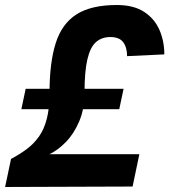

<svg xmlns="http://www.w3.org/2000/svg" viewBox="-38 -746 675 766"><path d="M-17.6 0 6 -112Q40.8 -130.4 68.8 -151.3Q96.8 -172.2 117.3 -201Q137.8 -229.8 148.7 -271.8Q159.6 -313.8 159.6 -374.8Q159.6 -496.6 184.4 -574.3Q209.2 -652 267.7 -689Q326.2 -726 428 -726Q495.6 -726 537.3 -698.5Q579 -671 598.3 -626.3Q617.6 -581.6 617.6 -529L469 -522Q469 -556.8 453.6 -577.5Q438.2 -598.2 402 -598.2Q367.6 -598.2 344.7 -577.8Q321.8 -557.4 310.5 -508.8Q299.2 -460.2 299.2 -375.4Q299.2 -311.4 278.1 -261.9Q257 -212.4 224.7 -179.3Q192.4 -146.2 159 -130.8H518L491 -1.8ZM47.2 -310.4 64.4 -391.6H455L437.8 -310.4Z"/></svg>

Font: Geist Mono
Style: Italic
Weight: 400
Italic angle: -12°
Monospace: yes
Designer: Basement.studio, Andrés Briganti, Mateo Zaragoza
Foundry: Basement.studio, Vercel, Andrés Briganti, Guido Ferreyra, Mateo Zaragoza
Version: Version 1.500